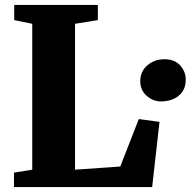

<svg xmlns="http://www.w3.org/2000/svg" viewBox="-20 -763 782 783"><path d="M37 0V-59L111.5 -71V-666L38 -681V-743H379V-681L286 -666V-71L470.5 -84L546 -277.5L630.5 -266L600.5 0ZM636 -349.5Q603.5 -349.5 577.8 -372.5Q552 -395.5 552 -431.5Q552 -472 581.2 -496.8Q610.5 -521.5 651 -521.5Q692.5 -521.5 715 -496Q737.5 -470.5 737.5 -438.5Q737.5 -396 709 -372.8Q680.5 -349.5 636 -349.5Z"/></svg>

Font: Merriweather 36pt Black
Style: Regular
Weight: 900
Version: Version 2.100